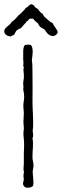

<svg xmlns="http://www.w3.org/2000/svg" viewBox="-37 -904 294 910"><path d="M120 -24C124 -46 118 -69 118 -92C119 -102 122 -111 122 -121C121 -134 117 -146 117 -158C116 -189 123 -219 117 -249C123 -261 118 -274 118 -287C119 -293 120 -301 120 -307C121 -346 117 -385 117 -424C117 -463 118 -506 117 -542C116 -570 118 -597 114 -620C117 -641 123 -677 109 -691C100 -693 86 -693 79 -689C73 -678 73 -665 73 -653V-634C72 -622 75 -610 74 -602C74 -599 73 -595 73 -593C73 -590 76 -587 76 -585C76 -582 74 -579 74 -575C75 -561 77 -547 76 -533C75 -526 73 -519 73 -512C72 -502 76 -491 73 -481C74 -472 77 -463 77 -454C79 -437 75 -425 74 -412C73 -398 75 -384 76 -369C76 -354 74 -340 74 -325C74 -316 76 -306 76 -296C76 -289 74 -281 74 -273C74 -258 77 -242 77 -227C78 -210 76 -194 76 -178V-131C76 -116 72 -102 77 -88C73 -79 74 -65 76 -54C75 -44 70 -37 73 -28C74 -23 79 -21 82 -16C96 -12 114 -15 120 -24ZM112 -884C99 -882 97 -869 85 -867C82 -859 75 -855 70 -849C63 -843 58 -835 51 -832C50 -832 49 -829 49 -829C39 -818 30 -807 18 -800C10 -782 -12 -779 -17 -758C-17 -739 -3 -734 13 -731C19 -733 23 -738 30 -739C33 -746 37 -753 41 -759C48 -763 53 -769 62 -770C69 -779 77 -788 85 -796C87 -803 93 -804 98 -808C99 -816 107 -816 115 -816C124 -816 124 -808 129 -805L144 -792C145 -786 150 -782 153 -777C161 -773 168 -767 175 -763C184 -749 193 -735 213 -733C226 -734 233 -741 237 -751C232 -769 219 -778 213 -794C197 -801 187 -814 174 -824C171 -829 167 -832 166 -838C156 -843 149 -851 144 -860L128 -871C126 -879 119 -882 112 -884Z"/></svg>

Font: FuturaRener
Style: Light
Weight: 300
Designer: BSozoo
Foundry: BSozoo
Version: Version 1.0